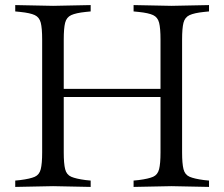

<svg xmlns="http://www.w3.org/2000/svg" viewBox="-20 -733 883 756"><path d="M506 3V-22L526 -24Q565 -29 583 -37Q601 -45 606.5 -67Q612 -89 612 -133V-577Q612 -622 606.5 -643.5Q601 -665 583 -673.5Q565 -682 526 -686L506 -688V-713L655 -710L803 -713V-688L783 -686Q745 -682 726.5 -673.5Q708 -665 702.5 -643.5Q697 -622 697 -577V-133Q697 -89 702.5 -67Q708 -45 726.5 -37Q745 -29 783 -24L803 -22V3L655 0ZM40 3V-22L60 -24Q99 -29 117 -37Q135 -45 140.5 -67Q146 -89 146 -133V-577Q146 -622 140.5 -643.5Q135 -665 117 -673.5Q99 -682 60 -686L40 -688V-713L189 -710L337 -713V-688L317 -686Q279 -682 260.5 -673.5Q242 -665 236.5 -643.5Q231 -622 231 -577V-133Q231 -89 236.5 -67Q242 -45 260.5 -37Q279 -29 317 -24L337 -22V3L189 0ZM198 -351V-383H640V-351Z"/></svg>

Font: Baskervville SC
Style: Regular
Weight: 400
Designer: Alexis Faudot, Rémi Forte, Morgane Pierson, Rafael Ribas, Tanguy Vanlaeys, Rosalie Wagner, Thomas Huot-Marchand
Foundry: ANRT
Version: Version 1.100